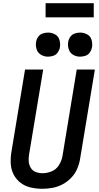

<svg xmlns="http://www.w3.org/2000/svg" viewBox="-20 -1168 616 1196"><path d="M243 8Q275 8 307.5 2Q340 -4 370 -20Q400 -36 424 -61Q448 -86 461 -117Q474 -148 479 -179L571 -735H458L369 -195Q364 -167 347.5 -140Q331 -113 302.5 -101Q274 -89 245 -89Q223 -89 203 -96.5Q183 -104 172 -122Q161 -140 159 -161.5Q157 -183 161 -205L249 -735H136L51 -221Q45 -184 47 -148Q49 -112 65 -81Q81 -50 108.5 -29Q136 -8 171.5 0Q207 8 243 8ZM479 -815Q495 -815 512 -820.5Q529 -826 539.5 -841Q550 -856 553 -872Q557 -896 550.5 -919Q544 -942 523.5 -953.5Q503 -965 479 -965Q463 -965 446 -959.5Q429 -954 418.5 -939.5Q408 -925 405 -908Q401 -884 408 -861.5Q415 -839 435 -827Q455 -815 479 -815ZM279 -815Q295 -815 312 -820.5Q329 -826 339.5 -841Q350 -856 353 -872Q357 -896 350.5 -919Q344 -942 323.5 -953.5Q303 -965 279 -965Q263 -965 246 -959.5Q229 -954 218.5 -939.5Q208 -925 205 -908Q201 -884 208 -861.5Q215 -839 235 -827Q255 -815 279 -815ZM264 -1060H564V-1148H264Z"/></svg>

Font: Iosevka Sparkle Semibold
Style: Italic
Weight: 600
Italic angle: -9°
Designer: Belleve Invis
Foundry: Belleve Invis
Version: Version 4.5.0; ttfautohint (v1.8.3)